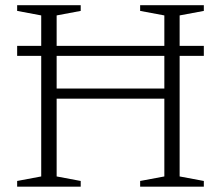

<svg xmlns="http://www.w3.org/2000/svg" viewBox="-20 -702 831 722"><path d="M193 -38.5 283.5 -21.5V0H44.5V-21.5L135 -38.5V-644L44.5 -661V-682.5H283.5V-661L193 -644ZM655.5 -38.5 746.5 -21.5V0H507V-21.5L598 -38.5V-644L507 -661V-682.5H746.5V-661L655.5 -644ZM44.5 -492V-529.5H746.5V-492ZM154.5 -331V-369H636V-331Z"/></svg>

Font: Newsreader Light
Style: Regular
Weight: 300
Designer: Hugues Gentile
Foundry: Production Type
Version: Version 1.003